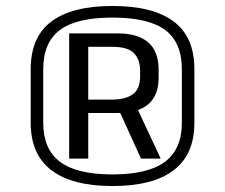

<svg xmlns="http://www.w3.org/2000/svg" viewBox="-20 -852 754 644"><path d="M357 -228Q222 -228 152.5 -281Q83 -334 83 -440V-620Q83 -728 152.5 -780Q222 -832 357 -832Q493 -832 562.5 -780Q632 -728 632 -620V-440Q632 -334 562.5 -281Q493 -228 357 -228ZM377 -487H441L519 -320H453ZM357 -267Q477 -267 533.5 -309.5Q590 -352 590 -440V-620Q590 -709 534.5 -751Q479 -793 357 -793Q236 -793 180.5 -751Q125 -709 125 -620V-440Q125 -352 181 -309.5Q237 -267 357 -267ZM212 -740H375Q442 -740 477 -710Q512 -680 512 -618V-591Q512 -532 477.5 -502.5Q443 -473 375 -473H273V-518H356Q400 -518 425 -535.5Q450 -553 450 -596V-615Q450 -651 430 -673Q410 -695 356 -695H261L276 -712V-320H212Z"/></svg>

Font: Pathway Extreme 28pt Medium
Style: Regular
Weight: 500
Designer: Eduardo Rodriguez Tunni
Foundry: Eduardo Rodriguez Tunni
Version: Version 1.001;gftools[0.9.26]